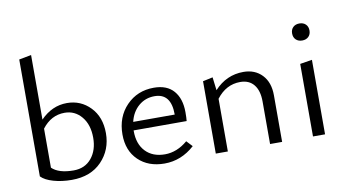

<svg xmlns="http://www.w3.org/2000/svg" viewBox="-72 -889 1924 1066"><g transform="rotate(-10 889.5 -356.0)"><path d="M301 -420Q379 -420 432.5 -364.5Q486 -309 486 -218Q486 -124 424 -59.5Q362 5 255 5Q199 5 152 -8.5Q105 -22 83 -45V-704L152 -717V-353Q217 -420 301 -420ZM274 -45Q338 -45 375 -90Q412 -135 412 -205Q412 -279 374.5 -324Q337 -369 279 -369Q203 -369 152 -302V-82Q190 -45 274 -45Z M917 -96 948 -63Q873 5 778 5Q687 5 631 -49Q575 -103 575 -194Q575 -293 636.5 -356.5Q698 -420 791 -420Q865 -420 903 -376Q941 -332 941 -256Q941 -222 939 -206H640V-202Q640 -129 680 -87Q720 -45 789 -45Q857 -45 917 -96ZM787 -373Q735 -373 697 -340.5Q659 -308 646 -253H880V-254Q880 -373 787 -373Z M1296 -420Q1361 -420 1401 -378Q1441 -336 1441 -263V0H1373V-240Q1373 -301 1346 -334.5Q1319 -368 1269 -368Q1189 -368 1135 -297V0H1067V-408L1123 -420L1132 -346Q1200 -420 1296 -420Z M1684.5 -548Q1671 -535 1649 -535Q1627 -535 1613.5 -548Q1600 -561 1600 -583Q1600 -605 1613.5 -618Q1627 -631 1649 -631Q1671 -631 1684.5 -618Q1698 -605 1698 -583Q1698 -561 1684.5 -548ZM1615 0V-409L1683 -420V0Z"/></g></svg>

Font: EauTestInfant
Style: Regular
Weight: 400
Designer: Christian Thalmann (Catharsis Fonts)
Version: Version 0.001;PS 000.001;hotconv 1.0.88;makeotf.lib2.5.64775